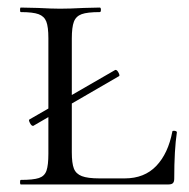

<svg xmlns="http://www.w3.org/2000/svg" viewBox="-20 -488 499 508"><path d="M67 -155Q63 -155 59 -163Q55 -171 58 -172L285 -303H286Q290 -303 294 -295Q298 -287 294 -286L68 -155ZM243 -16H310Q362 -16 393.5 -49Q425 -82 436 -140Q436 -142 440 -142Q443 -142 445.5 -141Q448 -140 448 -138Q441 -92 441 -15Q441 -7 437.5 -3.5Q434 0 426 0H35Q33 0 33 -6Q33 -12 35 -12Q68 -12 83 -17Q98 -22 103 -36.5Q108 -51 108 -81V-387Q108 -417 102.5 -431Q97 -445 82 -450.5Q67 -456 35 -456Q33 -456 33 -462Q33 -468 35 -468L80 -467Q118 -465 139 -465Q164 -465 202 -467L244 -468Q247 -468 247 -462Q247 -456 244 -456Q211 -456 196 -450.5Q181 -445 175.5 -430.5Q170 -416 170 -386V-85Q170 -56 175.5 -42Q181 -28 196.5 -22Q212 -16 243 -16Z"/></svg>

Font: Cormorant Unicase
Style: Regular
Weight: 400
Designer: Christian Thalmann (Catharsis Fonts)
Foundry: Catharsis Fonts
Version: Version 4.000